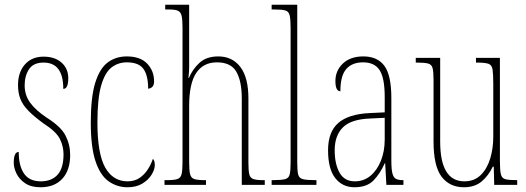

<svg xmlns="http://www.w3.org/2000/svg" viewBox="-20 -780 2220 810"><path d="M151 10Q111 10 86 -7Q61 -24 49.5 -48Q38 -72 38 -93Q38 -139 59 -139Q59 -80 81.5 -47.5Q104 -15 152 -15Q198 -15 223 -43Q248 -71 248 -129Q248 -163 232.5 -194Q217 -225 164 -259Q124 -288 100 -312.5Q76 -337 66 -362.5Q56 -388 56 -421Q56 -475 85 -508Q114 -541 164 -541Q211 -541 239.5 -516Q268 -491 268 -450Q268 -405 247 -405Q247 -516 164 -516Q121 -516 102.5 -488Q84 -460 84 -420Q84 -379 107 -347Q130 -315 178 -283Q237 -246 256.5 -208Q276 -170 276 -126Q276 -62 243 -26Q210 10 151 10Z M518 10Q474 10 438.5 -15Q403 -40 383 -99.5Q363 -159 363 -263Q363 -371 382 -431.5Q401 -492 435 -517Q469 -542 515 -542Q572 -542 601 -511.5Q630 -481 630 -437Q630 -420 622 -413Q614 -406 605 -406Q605 -462 585 -489.5Q565 -517 515 -517Q478 -517 450 -495Q422 -473 406.5 -418Q391 -363 391 -264Q391 -131 424 -73Q457 -15 518 -15Q548 -15 569 -29.5Q590 -44 604 -66Q618 -88 625 -110Q629 -106 631 -100Q633 -94 633 -83Q633 -65 619.5 -43Q606 -21 580.5 -5.5Q555 10 518 10Z M674 0V-20H683Q714 -20 728 -24.5Q742 -29 746 -45Q750 -61 750 -96V-664Q750 -698 746 -714Q742 -730 730 -735Q718 -740 693 -740H677V-760H778V-495Q778 -478 775 -451H777Q791 -486 820.5 -514Q850 -542 901 -542Q960 -542 994 -497.5Q1028 -453 1028 -364V-94Q1028 -61 1031.5 -45.5Q1035 -30 1048 -25Q1061 -20 1089 -20H1097V0H1000V-364Q1000 -438 977 -477.5Q954 -517 895 -517Q838 -517 808 -472.5Q778 -428 778 -333V-96Q778 -61 782 -45Q786 -29 800 -24.5Q814 -20 844 -20H849V0Z M1126 0V-20H1129Q1166 -20 1182 -24Q1198 -28 1202 -43.5Q1206 -59 1206 -94V-662Q1206 -699 1202 -715.5Q1198 -732 1183.5 -736Q1169 -740 1139 -740H1126V-760H1234V-94Q1234 -59 1238 -43.5Q1242 -28 1258.5 -24Q1275 -20 1311 -20H1315V0Z M1475 10Q1425 10 1394.5 -28.5Q1364 -67 1364 -146Q1364 -224 1407.5 -261.5Q1451 -299 1540 -303L1603 -306V-371Q1603 -451 1581.5 -484Q1560 -517 1512 -517Q1465 -517 1440.5 -488.5Q1416 -460 1416 -395Q1395 -395 1395 -438Q1395 -482 1426.5 -512Q1458 -542 1513 -542Q1572 -542 1601.5 -502.5Q1631 -463 1631 -366V-103Q1631 -66 1635.5 -48.5Q1640 -31 1650.5 -25.5Q1661 -20 1680 -20H1682V0H1610L1605 -91H1603Q1584 -48 1556 -19Q1528 10 1475 10ZM1477 -15Q1515 -15 1543 -38.5Q1571 -62 1587 -102Q1603 -142 1603 -191V-283L1541 -280Q1461 -277 1426.5 -242.5Q1392 -208 1392 -146Q1392 -88 1412.5 -51.5Q1433 -15 1477 -15Z M1937 10Q1877 10 1843 -34.5Q1809 -79 1809 -184V-443Q1809 -477 1805 -492.5Q1801 -508 1786 -512Q1771 -516 1738 -516H1734V-536H1837V-183Q1837 -15 1939 -15Q1981 -15 2008 -41.5Q2035 -68 2048 -111Q2061 -154 2061 -203V-426Q2061 -468 2058 -487Q2055 -506 2040.5 -511Q2026 -516 1991 -516H1988V-536H2089V-101Q2089 -62 2093 -45Q2097 -28 2112 -24Q2127 -20 2160 -20H2162V0H2065L2063 -77H2059Q2041 -39 2012 -14.5Q1983 10 1937 10Z"/></svg>

Font: Noto Serif Tamil ExtraCondensed Thin
Style: Regular
Weight: 100
Width: 2
Designer: Indian Type Foundry, Tom Grace, and the Monotype Design Team
Foundry: Monotype Imaging Inc.
Version: Version 2.004; ttfautohint (v1.8.4.7-5d5b)